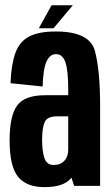

<svg xmlns="http://www.w3.org/2000/svg" viewBox="-20 -726 437 750"><path d="M269.5 0 259 -32.5Q258.5 -31.5 258 -30.5Q229.5 5 153.5 5Q83.5 5 50.5 -35.5Q17.5 -76 17.5 -178Q17.5 -273 46.8 -313.5Q76 -354 156 -354H246.5V-375.5Q246.5 -451 235.5 -482.8Q224.5 -514.5 198.5 -514.5Q175 -514.5 161.8 -485.8Q148.5 -457 146.5 -388L21 -401Q24 -475 40.2 -519.5Q56.5 -564 94 -583.5Q131.5 -603 198 -603Q331.5 -603 351.2 -525.5Q371 -448 371 -318V0ZM246.5 -142V-271.5H202.5Q164.5 -271.5 154.5 -249Q144.5 -226.5 144.5 -179.5Q144.5 -134 153.8 -107.8Q163 -81.5 189.5 -81.5Q216 -81.5 231.2 -97.8Q246.5 -114 246.5 -142ZM131.5 -615.5 181.5 -705.5H264.5L189 -615.5Z"/></svg>

Font: Anybody Condensed SemiBold
Style: Regular
Weight: 600
Width: 3
Designer: Tyler Finck
Foundry: Etcetera Type Company
Version: Version 1.010; ttfautohint (v1.8.3) -l 8 -r 50 -G 200 -x 14 